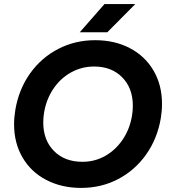

<svg xmlns="http://www.w3.org/2000/svg" viewBox="-20 -909 830 941"><path d="M49 -300Q49 -334 55 -370Q72 -471 127 -548.5Q182 -626 265 -669Q348 -712 446 -712Q542 -712 616.5 -673Q691 -634 732.5 -563Q774 -492 774 -400Q774 -365 768 -329Q751 -229 696 -151.5Q641 -74 558.5 -31Q476 12 378 12Q282 12 207 -27Q132 -66 90.5 -137Q49 -208 49 -300ZM192 -309Q192 -222 244.5 -169Q297 -116 384 -116Q444 -116 495 -144.5Q546 -173 581 -224.5Q616 -276 627 -342Q631 -365 631 -391Q631 -477 579 -530Q527 -583 441 -583Q381 -583 329 -554.5Q277 -526 242 -474.5Q207 -423 196 -357Q192 -334 192 -309ZM492 -889H643L506 -751H371Z"/></svg>

Font: Oak Sans
Style: Bold Italic
Weight: 700
Italic angle: -9.5°
Foundry: Erik Kennedy, Walven
Version: Version 1.000